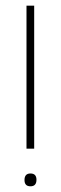

<svg xmlns="http://www.w3.org/2000/svg" viewBox="-20 -653 214 674"><path d="M73 -131V-633H100V-131ZM87 1Q66 1 66 -21Q66 -44 87 -44Q108 -44 108 -22Q108 1 87 1Z"/></svg>

Font: Tajawal ExtraLight
Style: Regular
Weight: 275
Designer: Boutros Fonts
Foundry: Created by Boutros International 2017
Version: Version 1.700